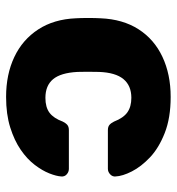

<svg xmlns="http://www.w3.org/2000/svg" viewBox="5 -575 580 630"><g transform="rotate(90 295.0 -260.0)"><path d="M298 10Q224 10 167 -17Q110 -44 76.5 -95.5Q43 -147 40 -219Q39 -235 39 -259.5Q39 -284 40 -300Q43 -373 76 -424.5Q109 -476 166.5 -503Q224 -530 298 -530Q367 -530 416.5 -510.5Q466 -491 496.5 -462Q527 -433 542.5 -402.5Q558 -372 559 -349Q560 -339 552 -331.5Q544 -324 534 -324H407Q396 -324 390 -329Q384 -334 379 -344Q367 -375 348.5 -388Q330 -401 301 -401Q261 -401 239.5 -375Q218 -349 216 -295Q215 -255 216 -224Q219 -169 240 -144Q261 -119 301 -119Q332 -119 350 -132.5Q368 -146 379 -176Q384 -186 390 -191Q396 -196 407 -196H534Q544 -196 552 -189Q560 -182 559 -171Q558 -155 549 -132Q540 -109 521 -84Q502 -59 471.5 -38Q441 -17 398 -3.5Q355 10 298 10Z"/></g></svg>

Font: Rubik
Style: Bold
Weight: 700
Designer: Hubert and Fischer
Foundry: Hubert and Fischer
Version: Version 2.300;gftools[0.9.30]